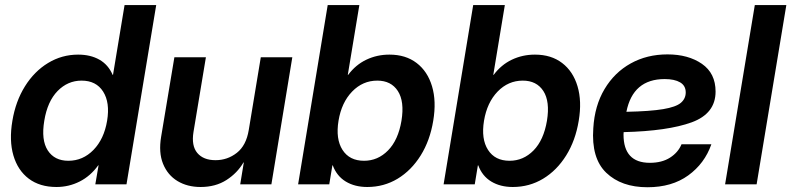

<svg xmlns="http://www.w3.org/2000/svg" viewBox="-20 -748 3210 779"><path d="M209 10.7Q141.6 10.7 96.9 -22.9Q52.2 -56.6 34.4 -117.2Q16.6 -177.7 30.3 -258.3Q43.5 -337.4 81.3 -397.9Q119.1 -458.5 175 -492.4Q231 -526.4 296.9 -526.4Q347.2 -526.4 383.3 -505.9Q419.4 -485.4 437 -444.3H438.5L485.4 -727.5H613.8L493.2 0H366.7L379.9 -77.1H378.4Q347.2 -33.7 303.2 -11.5Q259.3 10.7 209 10.7ZM257.3 -95.7Q316.4 -95.7 359.4 -139.9Q402.3 -184.1 414.6 -258.3Q426.8 -332 398.4 -376.5Q370.1 -420.9 311 -420.9Q254.9 -420.9 213.6 -378.7Q172.4 -336.4 159.7 -258.3Q146.5 -179.7 173.8 -137.7Q201.2 -95.7 257.3 -95.7Z M989.3 -220.7 1038.1 -515.6H1166L1081.1 0H954.6L969.2 -88.9H967.8Q942.9 -45.9 898.7 -17.6Q854.5 10.7 793.9 10.7Q740.2 10.7 700.2 -13.4Q660.2 -37.6 641.6 -83.3Q623 -128.9 633.8 -193.4L687.5 -515.6H815.4L765.1 -212.9Q755.9 -156.7 780.5 -127.4Q805.2 -98.1 854.5 -98.1Q902.8 -98.1 940.9 -127.9Q979 -157.7 989.3 -220.7Z M1470.2 10.7Q1419.4 10.7 1382.8 -11.5Q1346.2 -33.7 1330.1 -77.1H1328.6L1315.9 0H1189.5L1309.6 -727.5H1438L1391.1 -444.3H1392.6Q1423.3 -485.4 1466.6 -505.9Q1509.8 -526.4 1560.1 -526.4Q1626 -526.4 1670.4 -492.4Q1714.8 -458.5 1732.9 -397.9Q1751 -337.4 1737.8 -258.3Q1724.6 -177.7 1686.8 -117.2Q1648.9 -56.6 1593.3 -22.9Q1537.6 10.7 1470.2 10.7ZM1457 -95.7Q1513.2 -95.7 1554.4 -137.7Q1595.7 -179.7 1608.9 -258.3Q1621.6 -336.4 1594.2 -378.7Q1566.9 -420.9 1510.7 -420.9Q1451.7 -420.9 1408.7 -376.5Q1365.7 -332 1353.5 -258.3Q1341.3 -184.1 1369.6 -139.9Q1397.9 -95.7 1457 -95.7Z M2060.5 10.7Q2009.8 10.7 1973.1 -11.5Q1936.5 -33.7 1920.4 -77.1H1918.9L1906.2 0H1779.8L1899.9 -727.5H2028.3L1981.4 -444.3H1982.9Q2013.7 -485.4 2056.9 -505.9Q2100.1 -526.4 2150.4 -526.4Q2216.3 -526.4 2260.7 -492.4Q2305.2 -458.5 2323.2 -397.9Q2341.3 -337.4 2328.1 -258.3Q2314.9 -177.7 2277.1 -117.2Q2239.3 -56.6 2183.6 -22.9Q2127.9 10.7 2060.5 10.7ZM2047.4 -95.7Q2103.5 -95.7 2144.8 -137.7Q2186 -179.7 2199.2 -258.3Q2211.9 -336.4 2184.6 -378.7Q2157.2 -420.9 2101.1 -420.9Q2042 -420.9 1999 -376.5Q1956.1 -332 1943.8 -258.3Q1931.6 -184.1 1960 -139.9Q1988.3 -95.7 2047.4 -95.7Z M2606.9 11.7Q2501 11.7 2439.7 -47.1Q2378.4 -106 2387.2 -228Q2392.6 -319.3 2432.9 -386.7Q2473.1 -454.1 2539.1 -490.7Q2605 -527.3 2688 -527.3Q2772.5 -527.3 2827.9 -489Q2883.3 -450.7 2883.3 -376.5Q2883.3 -287.1 2786.4 -251.7Q2689.5 -216.3 2510.3 -211.9Q2509.8 -207.5 2509.8 -202.1Q2509.8 -87.4 2616.7 -87.4Q2665.5 -87.4 2698.5 -108.4Q2731.4 -129.4 2745.1 -162.6H2866.2Q2838.9 -84.5 2772.5 -36.4Q2706.1 11.7 2606.9 11.7ZM2521.5 -294.4Q2618.7 -296.4 2670.7 -305.2Q2722.7 -314 2742.4 -330.8Q2762.2 -347.7 2762.2 -373Q2762.2 -400.4 2739.5 -413.8Q2716.8 -427.2 2676.8 -427.2Q2547.9 -427.2 2521.5 -294.4Z M3170.4 -727.5 3049.8 0H2921.9L3042.5 -727.5Z"/></svg>

Font: Inter Display Semi Bold
Style: Italic
Weight: 600
Italic angle: -9.39999°
Designer: Rasmus Andersson
Foundry: rsms
Version: Version 4.000;git-4fc901f